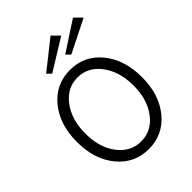

<svg xmlns="http://www.w3.org/2000/svg" viewBox="-264 -1074 1224 1224"><g transform="rotate(-45 348.0 -461.5)"><path d="M252 -760 224 -787 416 -939 464 -891ZM424 -760 396 -787 598 -919 646 -871ZM641 -339Q641 -183 559 -83.5Q477 16 348 16Q219 16 137 -83.5Q55 -183 55 -340Q55 -497 137 -597Q219 -697 348 -697Q477 -697 559 -597Q641 -497 641 -339ZM192.5 -133.5Q254 -53 348 -53Q442 -53 503.5 -133.5Q565 -214 565 -340Q565 -466 503.5 -547.5Q442 -629 348 -629Q254 -629 192.5 -547.5Q131 -466 131 -340Q131 -214 192.5 -133.5Z"/></g></svg>

Font: Didact Gothic
Style: Regular
Weight: 400
Designer: Daniel Johnson
Foundry: Daniel Johnson
Version: Version 2.101;PS 002.101;hotconv 1.0.88;makeotf.lib2.5.64775